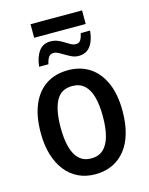

<svg xmlns="http://www.w3.org/2000/svg" viewBox="-124 -909 776 997"><g transform="rotate(-15 264.0 -410.0)"><path d="M125 -605Q130 -655 152 -686Q174 -717 215 -717Q236 -717 253 -710Q270 -703 285 -693.5Q300 -684 313.5 -676.5Q327 -669 340 -669Q358 -669 366 -682Q374 -695 379 -718H429Q426 -685 415.5 -659.5Q405 -634 386 -620Q367 -606 339 -606Q320 -606 303.5 -613.5Q287 -621 271.5 -630.5Q256 -640 242 -647.5Q228 -655 216 -655Q198 -655 189 -642Q180 -629 175 -605ZM139 -757V-830H416V-757ZM484 -271Q484 -206 469.5 -154Q455 -102 426.5 -65.5Q398 -29 357 -9.5Q316 10 263 10Q213 10 172.5 -9.5Q132 -29 103.5 -65.5Q75 -102 59.5 -153.5Q44 -205 44 -271Q44 -359 70 -421Q96 -483 145.5 -516Q195 -549 265 -549Q331 -549 380 -517Q429 -485 456.5 -423Q484 -361 484 -271ZM151 -270Q151 -208 163 -164.5Q175 -121 200 -98Q225 -75 264 -75Q304 -75 329 -98Q354 -121 366 -164.5Q378 -208 378 -271Q378 -333 366 -376Q354 -419 329 -441.5Q304 -464 264 -464Q204 -464 177.5 -414Q151 -364 151 -270Z"/></g></svg>

Font: Noto Sans Display SemiCondensed Medium
Style: Regular
Weight: 500
Width: 4
Designer: Monotype Design Team
Foundry: Monotype Imaging Inc.
Version: Version 2.003